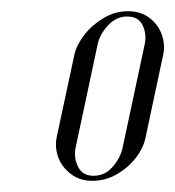

<svg xmlns="http://www.w3.org/2000/svg" viewBox="-20 -721 312 342"><path d="M80.8 -475.8Q77.4 -457.4 84.1 -439.9Q90.9 -422.5 106.7 -410.7Q122.5 -398.9 145 -398.9Q167.9 -398.9 188.2 -410.7Q208.5 -422.5 222 -439.9Q235.5 -457.4 239.2 -475.8L270.8 -624.1Q274.5 -641.5 268.2 -659.2Q262 -677 246.4 -689Q230.8 -701 207.9 -701Q185 -701 164.7 -689Q144.4 -677 130.4 -659.1Q116.4 -641.1 112.6 -624.1ZM154 -642.4Q157.6 -659.4 172.2 -675.5Q186.9 -691.6 206.6 -691.6Q227 -691.6 234.3 -675.5Q241.6 -659.4 237.8 -642.4L198.2 -457.1Q194.6 -440.1 180.8 -424Q167 -407.9 146.6 -407.9Q126.9 -407.9 119.1 -424Q111.2 -440.1 114.5 -457.1Z"/></svg>

Font: Emberly Black
Style: Italic
Weight: 900
Italic angle: -12°
Designer: Rajesh Rajput
Foundry: Rajesh Rajput
Version: Version 1.000